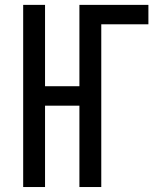

<svg xmlns="http://www.w3.org/2000/svg" viewBox="-20 -752 626 772"><path d="M73.2 0V-732.4H161.1V-405.3H299.3V-732.4H576.7V-654.3H387.2V0H299.3V-327.1H161.1V0Z"/></svg>

Font: Consola Mono
Style: Book
Weight: 400
Monospace: yes
Version: Version 2.001